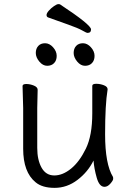

<svg xmlns="http://www.w3.org/2000/svg" viewBox="-20 -890 630 928"><path d="M420 -748Q420 -731 403 -731Q398 -731 378 -742.5Q358 -754 310 -771Q262 -788 212 -806Q205 -809 205 -817.5Q205 -826 216 -838.5Q227 -851 241 -860.5Q255 -870 261.5 -870Q268 -870 270 -869Q420 -770 420 -748ZM437 -620Q437 -598 424.5 -585Q412 -572 391 -572Q370 -572 353 -592.5Q336 -613 336 -634Q336 -655 348 -668Q360 -681 381 -681Q402 -681 419.5 -661.5Q437 -642 437 -620ZM254 -620Q254 -598 241.5 -585Q229 -572 208 -572Q187 -572 170 -592.5Q153 -613 153 -634Q153 -655 165 -668Q177 -681 198 -681Q219 -681 236.5 -661.5Q254 -642 254 -620ZM162 -456 160 -368V-175Q160 -117 181 -79.5Q202 -42 242.5 -42Q283 -42 323.5 -75Q364 -108 395 -171.5Q426 -235 426 -342V-475Q426 -485 445 -485Q464 -485 482 -478Q500 -471 500 -459V-457Q488 -385 488 -241Q488 -97 526 -35Q527 -33 527 -25.5Q527 -18 513.5 -2.5Q500 13 485 13Q460 13 447.5 -31Q435 -75 432 -114Q405 -59 354.5 -20.5Q304 18 244 18Q184 18 152 -9Q92 -58 92 -171V-368L89 -474Q89 -484 107 -484Q125 -484 143.5 -476.5Q162 -469 162 -456Z"/></svg>

Font: LXGW WenKai Lite
Style: Regular
Weight: 400
Designer: LXGW / Fontworks Inc.
Foundry: LXGW / Fontworks Inc.
Version: Version 1.511; March 25, 2025